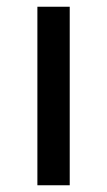

<svg xmlns="http://www.w3.org/2000/svg" viewBox="-20 -550 319 570"><path d="M187 0H91V-530H187Z"/></svg>

Font: Argentum Novus
Style: Regular
Weight: 400
Designer: Julieta Ulanovsky
Foundry: Julieta Ulanovsky
Version: Version 7.20;July 27, 2021;FontCreator 13.0.0.2683 64-bit